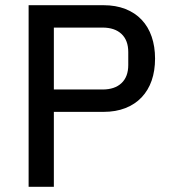

<svg xmlns="http://www.w3.org/2000/svg" viewBox="-20 -718 656 738"><path d="M90 0V-698H378Q425 -698 462 -683.5Q499 -669 524.5 -642Q550 -615 563 -577Q576 -539 576 -493Q576 -446 563 -408.5Q550 -371 524.5 -344Q499 -317 462 -302.5Q425 -288 378 -288H187V0ZM187 -374H374Q421 -374 447 -398.5Q473 -423 473 -468V-518Q473 -563 447 -587.5Q421 -612 374 -612H187Z"/></svg>

Font: IBM Plex Sans Hebrew Text
Style: Regular
Weight: 450
Designer: Mike Abbink, Paul van der Laan, Pieter van Rosmalen, Yanek Iontef
Foundry: Bold Monday
Version: Version 1.2